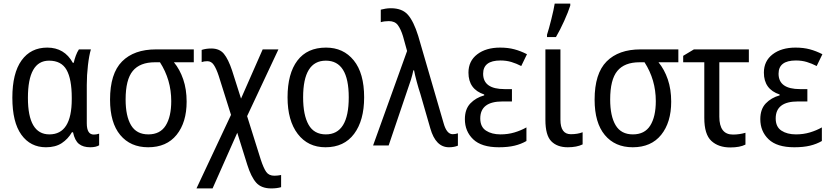

<svg xmlns="http://www.w3.org/2000/svg" viewBox="-20 -813 4646 1073"><path d="M382 -74H388Q398 -27 421.5 -8.5Q445 10 484 10Q516 10 534 -1V-66Q519 -61 504 -61Q465 -61 465 -124V-338Q465 -393 471.5 -448.5Q478 -504 488 -537H421Q411 -522 403.5 -501.5Q396 -481 392 -462H387Q340 -547 244 -547Q152 -547 100.5 -475.5Q49 -404 49 -267Q49 -130 99.5 -60Q150 10 237 10Q290 10 325 -13Q360 -36 382 -74ZM136 -266Q136 -474 254 -474Q323 -474 352 -422.5Q381 -371 381 -267V-259Q381 -62 256 -62Q136 -62 136 -266Z M952 -465H1063V-537H852Q729 -537 662 -469.5Q595 -402 595 -256Q595 -127 652 -58.5Q709 10 808 10Q911 10 967 -59.5Q1023 -129 1023 -245Q1023 -314 1004 -369.5Q985 -425 952 -465ZM846 -465H874Q937 -367 937 -248Q937 -161 906 -111.5Q875 -62 809 -62Q743 -62 712.5 -113Q682 -164 682 -257Q682 -368 722 -416.5Q762 -465 846 -465Z M1107 -534V-466Q1120 -471 1139 -471Q1161 -471 1175 -450Q1189 -429 1202 -390L1271 -171L1078 240H1168L1306 -71L1362 108Q1383 175 1411.5 207.5Q1440 240 1496 240Q1527 240 1551 233V165Q1532 169 1513 169Q1483 169 1468 148Q1453 127 1437 78L1361 -164L1536 -537H1448L1327 -262L1277 -419Q1256 -482 1231.5 -512Q1207 -542 1161 -542Q1131 -542 1107 -534Z M1802 -547Q1697 -547 1642 -474.5Q1587 -402 1587 -269Q1587 -139 1644 -64.5Q1701 10 1799 10Q1903 10 1959 -65Q2015 -140 2015 -269Q2015 -404 1957 -475.5Q1899 -547 1802 -547ZM1801 -474Q1929 -474 1929 -269Q1929 -62 1801 -62Q1735 -62 1704.5 -116Q1674 -170 1674 -269Q1674 -474 1801 -474Z M2152 0 2258 -313Q2268 -340 2276.5 -367.5Q2285 -395 2290 -420H2294Q2299 -393 2309 -356Q2319 -319 2329 -289L2385 -95Q2415 10 2489 10Q2518 10 2539 1V-68Q2524 -63 2510 -63Q2476 -63 2459 -125L2317 -613Q2292 -693 2260 -730Q2228 -767 2164 -767Q2148 -767 2134 -764.5Q2120 -762 2108 -759V-689Q2128 -695 2153 -695Q2187 -695 2203.5 -672.5Q2220 -650 2232 -611L2255 -528L2065 0Z M2800 -315Q2680 -315 2680 -401Q2680 -475 2777 -475Q2810 -475 2838 -466.5Q2866 -458 2893 -444L2925 -510Q2890 -528 2854.5 -537.5Q2819 -547 2775 -547Q2696 -547 2647 -509.5Q2598 -472 2598 -407Q2598 -314 2686 -285V-280Q2639 -267 2608.5 -235Q2578 -203 2578 -147Q2578 -79 2624.5 -34.5Q2671 10 2768 10Q2819 10 2856 1Q2893 -8 2922 -25V-101Q2892 -84 2855.5 -73Q2819 -62 2777 -62Q2728 -62 2696 -83Q2664 -104 2664 -151Q2664 -246 2788 -246H2841V-315Z M3087 -606Q3110 -645 3133 -696Q3156 -747 3167 -782V-793H3080Q3075 -761 3061 -705Q3047 -649 3037 -619V-606ZM3028 -537V-143Q3028 -57 3061 -23.5Q3094 10 3153 10Q3203 10 3236 -6V-74Q3208 -63 3170 -63Q3112 -63 3112 -144V-537Z M3660 -465H3771V-537H3560Q3437 -537 3370 -469.5Q3303 -402 3303 -256Q3303 -127 3360 -58.5Q3417 10 3516 10Q3619 10 3675 -59.5Q3731 -129 3731 -245Q3731 -314 3712 -369.5Q3693 -425 3660 -465ZM3554 -465H3582Q3645 -367 3645 -248Q3645 -161 3614 -111.5Q3583 -62 3517 -62Q3451 -62 3420.5 -113Q3390 -164 3390 -257Q3390 -368 3430 -416.5Q3470 -465 3554 -465Z M3858 -537 3798 -501V-465H3916V-154Q3916 -62 3955.5 -25.5Q3995 11 4061 11Q4115 11 4146 -5V-71Q4112 -61 4076 -61Q4000 -61 4000 -161V-465H4165V-537Z M4451 -315Q4331 -315 4331 -401Q4331 -475 4428 -475Q4461 -475 4489 -466.5Q4517 -458 4544 -444L4576 -510Q4541 -528 4505.5 -537.5Q4470 -547 4426 -547Q4347 -547 4298 -509.5Q4249 -472 4249 -407Q4249 -314 4337 -285V-280Q4290 -267 4259.5 -235Q4229 -203 4229 -147Q4229 -79 4275.5 -34.5Q4322 10 4419 10Q4470 10 4507 1Q4544 -8 4573 -25V-101Q4543 -84 4506.5 -73Q4470 -62 4428 -62Q4379 -62 4347 -83Q4315 -104 4315 -151Q4315 -246 4439 -246H4492V-315Z"/></svg>

Font: Noto Sans UI SemiCondensed
Style: Regular
Weight: 400
Width: 4
Designer: Monotype Design Team
Foundry: Monotype Imaging Inc.
Version: 1.001